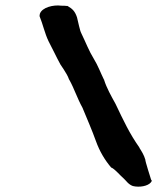

<svg xmlns="http://www.w3.org/2000/svg" viewBox="-20 -679 594 708"><path d="M126 -622V-619C138 -590 145 -556 159 -527C173 -501 187 -470 203 -441L215 -423C223 -410 230 -400 235 -385H236V-384C253 -354 265 -316 284 -282C300 -243 319 -200 334 -158C347 -122 366 -89 391 -60L392 -61L393 -60C408 -51 421 -34 437 -20C445 -13 453 1 470 7C495 13 525 7 536 -6L540 -12L537 -17C537 -17 514 -89 516 -90C511 -107 503 -120 494 -134V-135C458 -186 436 -233 406 -296C390 -325 373 -355 364 -384V-385L363 -386C352 -408 341 -438 326 -462C308 -491 297 -521 280 -556C274 -567 269 -596 264 -615C256 -639 246 -647 229 -657H226C220 -658 215 -658 206 -658C177 -662 135 -652 127 -628Z"/></svg>

Font: Vapor
Style: BdObl
Weight: 700
Foundry: Cannot Into Space Fonts
Version: Version 0.179